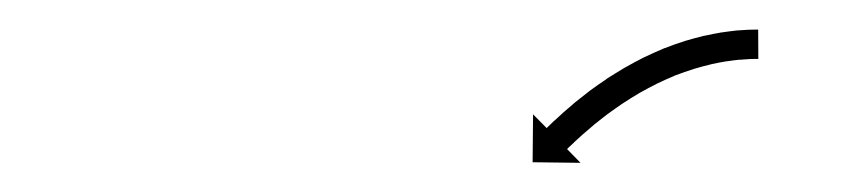

<svg xmlns="http://www.w3.org/2000/svg" viewBox="-20 -538 590 131"><path d="M495.8 -497.8C496.3 -497.8 496.8 -497.8 497.4 -497.8L497.3 -517.8C496.7 -517.8 496.2 -517.8 495.6 -517.8C495.6 -517.8 495.6 -517.8 495.6 -517.8C495.5 -517.8 495.5 -517.8 495.5 -517.8C493.9 -517.8 492.2 -517.8 490.6 -517.7C490.6 -517.7 490.5 -517.7 490.5 -517.7C490.5 -517.7 490.4 -517.7 490.4 -517.7C487.9 -517.6 485.3 -517.4 482.7 -517.2C482.7 -517.2 482.7 -517.2 482.7 -517.2C482.6 -517.2 482.6 -517.2 482.6 -517.2C479.2 -516.8 475.9 -516.4 472.6 -515.9C472.6 -515.9 472.5 -515.9 472.5 -515.9C472.4 -515.9 472.4 -515.9 472.4 -515.9C468.5 -515.2 464.6 -514.5 460.7 -513.6C460.7 -513.6 460.6 -513.6 460.6 -513.6C460.5 -513.6 460.4 -513.6 460.4 -513.6C456.1 -512.5 451.8 -511.4 447.5 -510.1C447.5 -510.1 447.5 -510.1 447.4 -510.1C447.4 -510.1 447.3 -510 447.3 -510C442.7 -508.6 438.2 -507 433.7 -505.2C433.7 -505.2 433.7 -505.2 433.6 -505.2C433.6 -505.2 433.5 -505.2 433.5 -505.2C428.9 -503.3 424.4 -501.2 419.9 -499.1C419.9 -499.1 419.8 -499.1 419.7 -499.1C419.7 -499 419.6 -499 419.6 -499C415.2 -496.7 410.7 -494.4 406.4 -491.9C406.4 -491.9 406.3 -491.9 406.3 -491.9C406.2 -491.8 406.2 -491.8 406.2 -491.8C402 -489.3 397.8 -486.7 393.7 -484.1C393.7 -484.1 393.7 -484 393.7 -484C393.6 -484 393.6 -483.9 393.6 -483.9C389.8 -481.4 386 -478.7 382.3 -476C382.3 -476 382.3 -475.9 382.2 -475.9C382.2 -475.9 382.2 -475.9 382.2 -475.9C378.9 -473.3 375.6 -470.8 372.4 -468.2C372.4 -468.2 372.4 -468.1 372.4 -468.1C372.3 -468.1 372.3 -468.1 372.3 -468.1C369.6 -465.8 366.9 -463.5 364.3 -461.2C364.3 -461.2 364.3 -461.2 364.2 -461.2C364.2 -461.2 364.2 -461.1 364.2 -461.1C362.2 -459.3 360.2 -457.5 358.2 -455.6C358.2 -455.6 358.2 -455.6 358.1 -455.6C358.1 -455.6 358.1 -455.6 358.1 -455.6C356.8 -454.4 355.6 -453.2 354.3 -451.9L354.3 -451.9L354.3 -451.9C353.8 -451.5 353.4 -451 353 -450.6L343.7 -460L343.4 -427.3L376.1 -426.9L366.9 -436.3C367.4 -436.7 367.8 -437.2 368.2 -437.6L368.2 -437.6L368.2 -437.6C369.4 -438.7 370.6 -439.9 371.9 -441C371.9 -441 371.8 -441 371.8 -441C371.8 -441 371.8 -441 371.8 -441C373.7 -442.8 375.6 -444.5 377.6 -446.3C377.6 -446.3 377.6 -446.2 377.5 -446.2C377.5 -446.2 377.5 -446.2 377.5 -446.2C380 -448.4 382.6 -450.6 385.1 -452.7C385.1 -452.7 385.1 -452.7 385.1 -452.7C385.1 -452.7 385 -452.7 385 -452.7C388.1 -455.1 391.2 -457.6 394.3 -460C394.3 -460 394.3 -459.9 394.3 -459.9C394.2 -459.9 394.2 -459.9 394.2 -459.9C397.7 -462.4 401.2 -465 404.8 -467.4C404.8 -467.4 404.8 -467.4 404.8 -467.4C404.7 -467.3 404.7 -467.3 404.7 -467.3C408.5 -469.8 412.4 -472.3 416.4 -474.6C416.4 -474.6 416.3 -474.6 416.3 -474.6C416.3 -474.5 416.2 -474.5 416.2 -474.5C420.3 -476.8 424.4 -479 428.6 -481.1C428.6 -481.1 428.6 -481.1 428.5 -481.1C428.5 -481.1 428.4 -481 428.4 -481C432.6 -483 436.8 -484.9 441.1 -486.7C441.1 -486.7 441.1 -486.6 441 -486.6C441 -486.6 440.9 -486.6 440.9 -486.6C445 -488.2 449.2 -489.6 453.5 -491C453.5 -491 453.4 -491 453.3 -491C453.3 -491 453.2 -490.9 453.2 -490.9C457.2 -492.1 461.1 -493.2 465.1 -494.1C465.1 -494.1 465.1 -494.1 465 -494.1C465 -494.1 464.9 -494.1 464.9 -494.1C468.5 -494.9 472.1 -495.6 475.7 -496.2C475.7 -496.2 475.6 -496.2 475.6 -496.1C475.5 -496.1 475.4 -496.1 475.4 -496.1C478.5 -496.6 481.5 -496.9 484.6 -497.3C484.6 -497.3 484.5 -497.3 484.5 -497.2C484.4 -497.2 484.4 -497.2 484.4 -497.2C486.7 -497.4 489.1 -497.6 491.4 -497.7C491.4 -497.7 491.4 -497.7 491.4 -497.7C491.3 -497.7 491.3 -497.7 491.3 -497.7C492.8 -497.8 494.3 -497.8 495.8 -497.8C495.8 -497.8 495.8 -497.8 495.8 -497.8C495.8 -497.8 495.8 -497.8 495.8 -497.8Z"/></svg>

Font: FRB American Cursive Just Arrows Extrabold
Style: Bold Italic
Weight: 800
Italic angle: -25°
Version: Version 2.0;Modular Font Editor K font №1